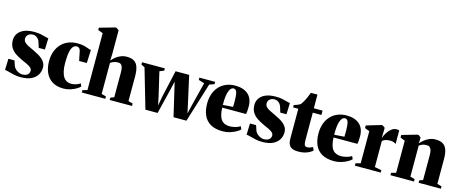

<svg xmlns="http://www.w3.org/2000/svg" viewBox="-43 -1501 5285 2196"><g transform="rotate(15 2599.0 -403.0)"><path d="M217.5 12Q175 12 137.5 3.8Q100 -4.5 71 -13Q42 -21.5 25.5 -22L29.5 -155.5H102L122 -95Q130.5 -72.5 149 -56.5Q167.5 -40.5 188.8 -31.8Q210 -23 225.5 -23Q255 -23 273.8 -31.5Q292.5 -40 301.8 -54.5Q311 -69 311 -86.5Q311 -108.5 294.8 -123.5Q278.5 -138.5 247.8 -153Q217 -167.5 174 -187Q137 -204 102.2 -227.5Q67.5 -251 45.2 -286.8Q23 -322.5 23 -375.5Q23 -419.5 47 -454.2Q71 -489 118.5 -509Q166 -529 237 -529Q282 -529 314 -522.2Q346 -515.5 369 -508.5Q392 -501.5 410 -499.5L405.5 -365.5H332L315 -422Q308.5 -446 295.5 -462.2Q282.5 -478.5 266 -486.8Q249.5 -495 231.5 -495Q209 -495 191.2 -486.8Q173.5 -478.5 163.5 -463.5Q153.5 -448.5 153.5 -429.5Q153.5 -402 171.5 -384.2Q189.5 -366.5 218.2 -352.8Q247 -339 279.5 -323.5Q309 -309.5 337.2 -294Q365.5 -278.5 388.2 -259.2Q411 -240 424.2 -215.5Q437.5 -191 437.5 -158.5Q437.5 -113 414.8 -74.2Q392 -35.5 343.8 -11.8Q295.5 12 217.5 12Z M724.5 11Q644 11 591 -22.2Q538 -55.5 511.8 -114.5Q485.5 -173.5 485.5 -249.5Q485.5 -314.5 504.5 -366.2Q523.5 -418 558.2 -454.8Q593 -491.5 641.5 -511Q690 -530.5 748.5 -530.5Q795.5 -530.5 826.2 -522.8Q857 -515 877.8 -506.5Q898.5 -498 915 -496L908.5 -340.5H817.5L795 -450Q792 -465 785.8 -474.8Q779.5 -484.5 770.5 -489.5Q761.5 -494.5 750 -494.5Q724.5 -494.5 706.2 -473.8Q688 -453 678.2 -406Q668.5 -359 668.5 -279Q668.5 -221 677.8 -180Q687 -139 704 -113.5Q721 -88 744.5 -76.2Q768 -64.5 795.5 -64.5Q812 -64.5 831.5 -68.5Q851 -72.5 869.8 -80.2Q888.5 -88 902 -98.5L917 -64.5Q904.5 -50 875 -32.2Q845.5 -14.5 806.2 -1.8Q767 11 724.5 11Z M995.5 -43.5V-717.5L937 -739V-766.5L1117 -817.5H1132.5L1163 -795.5V-512L1159.5 -437Q1178 -459.5 1203.8 -480.5Q1229.5 -501.5 1262.5 -515Q1295.5 -528.5 1334.5 -528.5Q1386.5 -528.5 1418.8 -509.5Q1451 -490.5 1466.2 -448Q1481.5 -405.5 1481.5 -334.5V-43.5L1535 -28V0H1271V-28L1313 -43.5V-334Q1313 -370 1307.5 -393.2Q1302 -416.5 1289 -428Q1276 -439.5 1253.5 -439.5Q1235 -439.5 1217.8 -435.2Q1200.5 -431 1187 -424.2Q1173.5 -417.5 1164 -410.5V-43.5L1218.5 -28V0H940V-28Z M1516.5 -485V-512.5H1786.5V-485.5L1734.5 -464.5L1800 -186L1822 -82L1840 -185.5L1913.5 -512.5H2074.5L2147 -186L2170 -82L2194.5 -186L2264.5 -464L2195.5 -485.5V-512.5H2382.5V-485L2324 -464.5L2180 1.5H2027L1955 -305.5L1934 -395L1913.5 -305.5L1838.5 1.5H1694L1558.5 -464.5Z M2611 12Q2522 12 2466 -20.2Q2410 -52.5 2383.8 -111.2Q2357.5 -170 2357.5 -249.5Q2357.5 -314.5 2376.2 -366.5Q2395 -418.5 2429.5 -455Q2464 -491.5 2511.5 -511Q2559 -530.5 2616.5 -530.5Q2715.5 -530.5 2770 -482.2Q2824.5 -434 2826 -343Q2826 -308.5 2824 -284.5Q2822 -260.5 2818 -248.5H2536Q2538 -197 2547.8 -161.5Q2557.5 -126 2574.8 -104.8Q2592 -83.5 2617 -73.8Q2642 -64 2674 -64Q2703 -64 2739 -73.5Q2775 -83 2796.5 -98.5L2812.5 -64.5Q2798.5 -49 2767.8 -31.2Q2737 -13.5 2696.2 -0.8Q2655.5 12 2611 12ZM2535 -280.5 2654 -289Q2654.5 -305 2654.8 -319.2Q2655 -333.5 2655.5 -349.5Q2655.5 -421.5 2646 -458Q2636.5 -494.5 2606 -494.5Q2592 -494.5 2579 -483.8Q2566 -473 2555.8 -448.2Q2545.5 -423.5 2539.8 -382.5Q2534 -341.5 2535 -280.5Z M3078 12Q3035.5 12 2998 3.8Q2960.5 -4.5 2931.5 -13Q2902.5 -21.5 2886 -22L2890 -155.5H2962.5L2982.5 -95Q2991 -72.5 3009.5 -56.5Q3028 -40.5 3049.2 -31.8Q3070.5 -23 3086 -23Q3115.5 -23 3134.2 -31.5Q3153 -40 3162.2 -54.5Q3171.5 -69 3171.5 -86.5Q3171.5 -108.5 3155.2 -123.5Q3139 -138.5 3108.2 -153Q3077.5 -167.5 3034.5 -187Q2997.5 -204 2962.8 -227.5Q2928 -251 2905.8 -286.8Q2883.5 -322.5 2883.5 -375.5Q2883.5 -419.5 2907.5 -454.2Q2931.5 -489 2979 -509Q3026.5 -529 3097.5 -529Q3142.5 -529 3174.5 -522.2Q3206.5 -515.5 3229.5 -508.5Q3252.5 -501.5 3270.5 -499.5L3266 -365.5H3192.5L3175.5 -422Q3169 -446 3156 -462.2Q3143 -478.5 3126.5 -486.8Q3110 -495 3092 -495Q3069.5 -495 3051.8 -486.8Q3034 -478.5 3024 -463.5Q3014 -448.5 3014 -429.5Q3014 -402 3032 -384.2Q3050 -366.5 3078.8 -352.8Q3107.5 -339 3140 -323.5Q3169.5 -309.5 3197.8 -294Q3226 -278.5 3248.8 -259.2Q3271.5 -240 3284.8 -215.5Q3298 -191 3298 -158.5Q3298 -113 3275.2 -74.2Q3252.5 -35.5 3204.2 -11.8Q3156 12 3078 12Z M3504 12Q3438 12 3409.2 -16Q3380.5 -44 3380.5 -107.5V-461H3319V-489Q3330.5 -493 3343 -497.2Q3355.5 -501.5 3367 -506Q3378.5 -510.5 3386.5 -516Q3396 -522 3403.8 -533Q3411.5 -544 3418.5 -557Q3425.5 -570 3432 -581.5Q3438 -591.5 3445 -608Q3452 -624.5 3459.2 -642.8Q3466.5 -661 3472.5 -674.5H3550L3550.5 -512.5H3654V-461H3552V-149Q3552 -110 3556 -91.5Q3560 -73 3569.2 -67.8Q3578.5 -62.5 3595.5 -62.5Q3611.5 -62.5 3627.5 -68.8Q3643.5 -75 3657 -82L3673.5 -45Q3658 -31 3635 -18Q3612 -5 3579.8 3.5Q3547.5 12 3504 12Z M3929.5 12Q3840.5 12 3784.5 -20.2Q3728.5 -52.5 3702.2 -111.2Q3676 -170 3676 -249.5Q3676 -314.5 3694.8 -366.5Q3713.5 -418.5 3748 -455Q3782.5 -491.5 3830 -511Q3877.5 -530.5 3935 -530.5Q4034 -530.5 4088.5 -482.2Q4143 -434 4144.5 -343Q4144.5 -308.5 4142.5 -284.5Q4140.5 -260.5 4136.5 -248.5H3854.5Q3856.5 -197 3866.2 -161.5Q3876 -126 3893.2 -104.8Q3910.5 -83.5 3935.5 -73.8Q3960.5 -64 3992.5 -64Q4021.5 -64 4057.5 -73.5Q4093.5 -83 4115 -98.5L4131 -64.5Q4117 -49 4086.2 -31.2Q4055.5 -13.5 4014.8 -0.8Q3974 12 3929.5 12ZM3853.5 -280.5 3972.5 -289Q3973 -305 3973.2 -319.2Q3973.5 -333.5 3974 -349.5Q3974 -421.5 3964.5 -458Q3955 -494.5 3924.5 -494.5Q3910.5 -494.5 3897.5 -483.8Q3884.5 -473 3874.2 -448.2Q3864 -423.5 3858.2 -382.5Q3852.5 -341.5 3853.5 -280.5Z M4173.5 0V-28L4231 -43.5V-423.5L4175 -445.5V-476.5L4346 -527.5H4362.5L4391 -506.5V-482.5L4388.5 -389.5H4392Q4394 -400.5 4404.8 -422.5Q4415.5 -444.5 4433.5 -468.5Q4451.5 -492.5 4475.5 -509Q4499.5 -525.5 4528.5 -525.5Q4540 -525.5 4547.5 -523.8Q4555 -522 4559.5 -519.5V-360Q4552 -366.5 4534.8 -374Q4517.5 -381.5 4492.5 -381.5Q4472.5 -381.5 4455.2 -378.5Q4438 -375.5 4423.8 -369Q4409.5 -362.5 4398.5 -351.5L4399 -44L4479.5 -28V0Z M4651 -43.5V-423.5L4595 -446V-476.5L4772 -527.5H4788.5L4816 -505.5V-468.5L4814 -436Q4833.5 -459 4859.8 -480.2Q4886 -501.5 4919 -515Q4952 -528.5 4990.5 -528.5Q5041.5 -528.5 5074.2 -510Q5107 -491.5 5123 -449Q5139 -406.5 5139 -335V-43.5L5192 -28V0H4928.5V-28L4970 -43.5V-334Q4970 -370 4964 -393.2Q4958 -416.5 4944.5 -428Q4931 -439.5 4908.5 -439.5Q4885.5 -439.5 4869 -435Q4852.5 -430.5 4840.5 -423.8Q4828.5 -417 4819.5 -410.5V-43.5L4874 -28V0H4595V-28Z"/></g></svg>

Font: Merriweather 120pt Black
Style: Regular
Weight: 900
Designer: Eben Sorkin
Foundry: Eben Sorkin
Version: Version 2.100